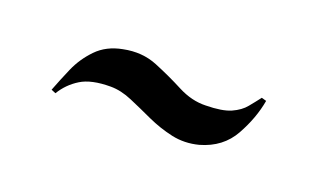

<svg xmlns="http://www.w3.org/2000/svg" viewBox="-31 -515 477 289"><g transform="rotate(20 208.0 -370.0)"><path d="M53 -324.2 60.2 -321.2Q70.5 -338.2 87.4 -348.6Q104.2 -359 135 -359Q151.8 -359 169.8 -351.2Q187.8 -343.5 207 -334.6Q226.2 -325.8 247.2 -321.1Q268.2 -316.5 290.2 -322.2Q325 -332 341.1 -361Q357.2 -390 362.2 -418.8L354.5 -421Q347.8 -412.2 340.2 -403Q332.8 -393.8 319 -387.6Q305.2 -381.5 279 -381.2Q256.8 -380.5 234.4 -392.1Q212 -403.8 187.1 -414Q162.2 -424.2 133 -418.2Q108 -413.5 92.5 -397.5Q77 -381.5 68.4 -361.8Q59.8 -342 53 -324.2Z"/></g></svg>

Font: Emberly Black
Style: Regular
Weight: 900
Designer: Rajesh Rajput
Foundry: Rajesh Rajput
Version: Version 1.000